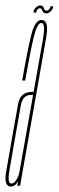

<svg xmlns="http://www.w3.org/2000/svg" viewBox="-44 -679 214 702"><path d="M19.5 0 21.5 -17Q20 -13.5 18 -10.5Q10 3 -5 3Q-10.5 3 -14 0.5Q-29 -8.5 -21 -54Q-11 -111 1.5 -183Q14.5 -255 22.2 -299Q30 -343 73 -343H79L82.5 -363Q102.5 -476 113 -535.5Q122.5 -589 110 -594.5Q108.5 -595 107 -595Q91.5 -595 78.8 -541Q66 -487 48 -384.5H37Q57.5 -501.5 71 -553.8Q84.5 -606 107.5 -606Q113 -606 117.5 -603.5Q134 -593 125 -542.5Q114 -478.5 94 -366L29.5 0ZM26.5 -48.5 27.5 -53 77 -332H69.5Q39 -332 32.2 -293.8Q25.5 -255.5 12.5 -183Q1 -116 -8.5 -62Q-17.5 -14 -6 -8.5Q-4.5 -8 -2.5 -8Q8 -8 16.5 -22.5Q24 -34.5 26.5 -48.5ZM124.5 -630Q115 -630 111.2 -639.5Q107.5 -649 101.5 -649Q97 -649 92.8 -644Q88.5 -639 88.5 -633H78.5Q78.5 -642 86.2 -650.5Q94 -659 103.5 -659Q113.5 -659 116.2 -649.5Q119 -640 126.5 -640Q131 -640 135.8 -645Q140.5 -650 140.5 -656H150.5Q150.5 -647 142.5 -638.5Q134.5 -630 124.5 -630Z"/></svg>

Font: Anybody UltraCondensed Thin
Style: Italic
Weight: 100
Width: 1
Italic angle: -10°
Designer: Tyler Finck
Foundry: Etcetera Type Company
Version: Version 1.010; ttfautohint (v1.8.3) -l 8 -r 50 -G 200 -x 14 